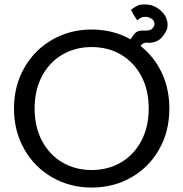

<svg xmlns="http://www.w3.org/2000/svg" viewBox="-20 -838 826 865"><path d="M393 7Q296 7 216 -38.5Q136 -84 89.5 -165.5Q43 -247 43 -349Q43 -451 89.5 -532.5Q136 -614 216 -659.5Q296 -705 393 -705Q489 -705 568 -661Q581 -681 590 -690Q601 -700 620 -700Q622 -701 623 -701Q625 -701 626 -700Q632 -700 632 -700Q632 -700 632 -700Q644 -700 654.5 -702.5Q665 -705 672 -717Q676 -723 676 -730Q676 -734 673.5 -741.5Q671 -749 660 -755Q649 -762 636 -762Q634 -762 625 -761.5Q616 -761 598 -746Q598 -746 598 -746Q598 -748 590 -759Q582 -770 570 -794Q601 -817 617 -817.5Q633 -818 634 -818Q665 -818 689 -802Q703 -793 714 -780.5Q725 -768 730 -754Q735 -740 735 -728Q735 -724 734 -714Q733 -704 722 -687Q705 -660 686 -652.5Q667 -645 651 -645Q647 -646 643 -646Q634 -646 627 -643Q620 -640 613 -631Q664 -591 697 -533Q743 -452 743 -349Q743 -246 697 -165Q651 -84 571 -38.5Q491 7 393 7ZM393 -72Q466 -72 524.5 -106Q583 -140 616.5 -203Q650 -266 650 -349Q650 -433 616.5 -495.5Q583 -558 525 -592Q467 -626 393 -626Q319 -626 261 -592Q203 -558 169.5 -495.5Q136 -433 136 -349Q136 -266 169.5 -203Q203 -140 261.5 -106Q320 -72 393 -72Z"/></svg>

Font: DVN-Poppins
Style: Regular
Weight: 400
Designer: Ninad Kale (Devanagari), Jonny Pinhorn (Latin)
Foundry: Indian Type Foundry
Version: 4.004